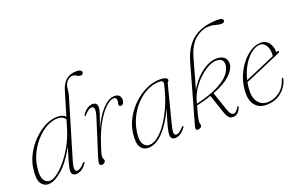

<svg xmlns="http://www.w3.org/2000/svg" viewBox="-87 -1076 2245 1441"><g transform="rotate(-20 1035.0 -355.0)"><path d="M404 -48.5Q385.5 -21 363.5 -6.8Q341.5 7.5 320.5 7.5Q304.5 7.5 293.5 -1.2Q282.5 -10 282.5 -29.5Q282.5 -41.5 286.8 -61Q291 -80.5 301.2 -115.5Q311.5 -150.5 329.5 -209.5Q272 -102.5 208.8 -47.5Q145.5 7.5 97 7.5Q63.5 7.5 41.2 -22.8Q19 -53 28 -130.5Q33.5 -191 62.8 -247.5Q92 -304 136 -348.8Q180 -393.5 230.5 -419.8Q281 -446 330 -446Q354.5 -446 370.8 -439.8Q387 -433.5 395.5 -422.5L452 -611Q468 -664 499.2 -691Q530.5 -718 583 -718Q604 -718 614.2 -711.2Q624.5 -704.5 624.5 -695.5Q624.5 -676.5 602 -676.5Q586.5 -676.5 574 -686.2Q561.5 -696 541.5 -696Q518.5 -696 499 -674Q479.5 -652 476.5 -619.5Q475 -600 472.8 -586.5Q470.5 -573 465.5 -557.5L329.5 -102Q314 -50 316.8 -32.2Q319.5 -14.5 336 -14.5Q346.5 -14.5 360 -22.5Q373.5 -30.5 393 -53Q400.5 -60.5 404.5 -58.5Q408.5 -56.5 404 -48.5ZM60 -134Q52 -69.5 69 -41.2Q86 -13 117 -13Q141.5 -13 176.2 -38.5Q211 -64 248 -108.5Q285 -153 317 -210.8Q349 -268.5 368.5 -333L390 -404Q382.5 -417 367.8 -425.2Q353 -433.5 328.5 -433.5Q283.5 -433.5 238.5 -408.5Q193.5 -383.5 155.2 -341Q117 -298.5 91.5 -245Q66 -191.5 60 -134Z M528.5 -379.5Q524.5 -381.5 529 -389.5Q547.5 -417 569.5 -431.2Q591.5 -445.5 612 -445.5Q628.5 -445.5 638.5 -436.5Q648.5 -427.5 648.5 -408.5Q648.5 -382.5 632.8 -340.5Q617 -298.5 599 -245.5Q622.5 -300 653.2 -345.5Q684 -391 718 -418.2Q752 -445.5 786.5 -445.5Q811.5 -445.5 824 -432.8Q836.5 -420 836.5 -399Q836.5 -382 828.8 -370.8Q821 -359.5 809.5 -359.5Q794 -359.5 794 -373.5Q794 -381.5 796.2 -388.8Q798.5 -396 798.5 -404.5Q798.5 -431.5 776.5 -431.5Q748.5 -431.5 710.8 -396.5Q673 -361.5 634.5 -293.8Q596 -226 565.5 -128Q556 -98.5 550.5 -80.2Q545 -62 545 -46.5Q545 -35.5 549.2 -29.8Q553.5 -24 553.5 -16Q553.5 -7 544.8 0.5Q536 8 523 8Q508 8 506 -5.2Q504 -18.5 514.5 -52.5L604.5 -336.5Q620.5 -387.5 617 -405.5Q613.5 -423.5 597 -423.5Q586.5 -423.5 573 -415.5Q559.5 -407.5 539.5 -385.5Q532 -377.5 528.5 -379.5Z M1120 -101.5Q1106.5 -49.5 1109 -32Q1111.5 -14.5 1126.5 -14.5Q1137.5 -14.5 1150.8 -22.8Q1164 -31 1183.5 -53Q1191 -60.5 1195 -58.5Q1199 -56.5 1194.5 -48.5Q1176 -21 1153.2 -6.8Q1130.5 7.5 1110 7.5Q1094.5 7.5 1084.5 -1Q1074.5 -9.5 1074.5 -29.5Q1074.5 -42.5 1078.5 -63.5Q1082.5 -84.5 1093.2 -122.5Q1104 -160.5 1124 -224.5Q1075 -116.5 1015.8 -54.5Q956.5 7.5 895.5 7.5Q855 7.5 834 -26Q813 -59.5 824 -138.5Q832 -199 863 -254.2Q894 -309.5 940.5 -352.8Q987 -396 1041.2 -421Q1095.5 -446 1149.5 -446Q1180.5 -446 1195 -438.8Q1209.5 -431.5 1209.5 -422Q1209.5 -414.5 1203.5 -408.8Q1197.5 -403 1196 -396.5ZM854.5 -136.5Q844 -69.5 861.5 -40Q879 -10.5 910.5 -10.5Q942.5 -10.5 979.5 -39.2Q1016.5 -68 1052.8 -120.8Q1089 -173.5 1119.5 -245.2Q1150 -317 1169 -402.5Q1174.5 -431 1142 -431Q1092 -431 1044.5 -408Q997 -385 957.2 -344.2Q917.5 -303.5 890.5 -250Q863.5 -196.5 854.5 -136.5Z M1635.5 -47.5Q1613 9.5 1569.5 7.5Q1550 6.5 1537.8 -6.8Q1525.5 -20 1513.5 -55.5L1465 -199.5Q1411 -181 1346 -166Q1334 -121.5 1328.2 -98.5Q1322.5 -75.5 1320.5 -64.2Q1318.5 -53 1318.5 -45Q1318.5 -35.5 1320.5 -30.8Q1322.5 -26 1322.5 -18.5Q1322.5 -7 1313 -0.2Q1303.5 6.5 1290 6.5Q1269 6.5 1279 -29L1409 -489.5Q1443 -610.5 1517.8 -664.2Q1592.5 -718 1712.5 -718Q1735.5 -718 1744.8 -712Q1754 -706 1754 -697.5Q1754 -679.5 1725 -679.5Q1707 -679.5 1685.2 -686.8Q1663.5 -694 1635.5 -694Q1575.5 -694 1522.5 -650.5Q1469.5 -607 1443 -510Q1422 -433.5 1405.5 -376Q1389 -318.5 1377.5 -277.5Q1405 -328 1444.8 -367.8Q1484.5 -407.5 1528.8 -429.2Q1573 -451 1613.5 -448Q1653 -444.5 1670 -424Q1687 -403.5 1683.5 -371.5Q1678.5 -331 1632.8 -288.8Q1587 -246.5 1494 -210.5L1541.5 -70Q1552 -39.5 1560.8 -27.5Q1569.5 -15.5 1582 -14.5Q1593 -13.5 1604 -23Q1615 -32.5 1624 -49Q1629 -58.5 1633.5 -57Q1638.5 -56 1635.5 -47.5ZM1354.5 -196.5Q1352 -187 1350 -179Q1457 -204.5 1521.2 -236.5Q1585.5 -268.5 1616 -303.5Q1646.5 -338.5 1651 -373.5Q1658 -428 1607 -433.5Q1578 -437 1540.2 -419.5Q1502.5 -402 1465 -368.5Q1427.5 -335 1397.8 -290.8Q1368 -246.5 1354.5 -196.5Z M2023 -133.5Q2009.5 -75 1960.5 -33.8Q1911.5 7.5 1836.5 7.5Q1778 7.5 1746.2 -34.8Q1714.5 -77 1722 -156.5Q1727 -213.5 1749 -265.5Q1771 -317.5 1804.2 -358.2Q1837.5 -399 1876.8 -422.5Q1916 -446 1956 -446Q1995.5 -446 2018.2 -416.5Q2041 -387 2041 -348Q2041 -337 2053.5 -341.5Q2063 -344.5 2063.5 -337.5Q2064 -331.5 2049.5 -325Q2038 -320 2010.8 -308.2Q1983.5 -296.5 1948 -281.2Q1912.5 -266 1876 -250.2Q1839.5 -234.5 1808.8 -221.5Q1778 -208.5 1761.5 -201.5Q1757.5 -181.5 1755.5 -161.5Q1748 -85.5 1776.2 -46.8Q1804.5 -8 1853 -8Q1902.5 -8 1947.2 -39.8Q1992 -71.5 2012 -135.5Q2014 -143 2019 -143Q2025 -143 2023 -133.5ZM1947 -434Q1912 -434 1875.5 -406Q1839 -378 1809.2 -328.8Q1779.5 -279.5 1764.5 -216Q1784 -224.5 1816.5 -238.5Q1849 -252.5 1885.5 -268Q1922 -283.5 1954.8 -297.8Q1987.5 -312 2007 -320.5Q2008.5 -327.5 2008.5 -341.5Q2008.5 -380.5 1991.2 -407.2Q1974 -434 1947 -434Z"/></g></svg>

Font: Fraunces 72pt Thin
Style: Italic
Weight: 100
Italic angle: -16°
Version: Version 1.000;[b76b70a41]